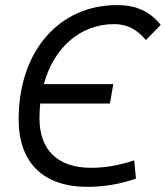

<svg xmlns="http://www.w3.org/2000/svg" viewBox="-20 -723 650 753"><path d="M323.7 9.8C386.7 9.8 449.7 -0.5 513.2 -22.5L506.3 -94.2C448.7 -74.7 392.6 -64.9 336.9 -64.9C207 -64.9 134.8 -134.3 134.8 -258.8C134.8 -278.8 135.7 -298.3 137.7 -316.9H411.1L424.3 -393.1H151.9C190.9 -535.6 293.9 -628.4 428.2 -628.4C477.5 -628.4 516.1 -608.9 552.2 -565.9L610.4 -625.5C566.4 -679.2 513.2 -703.1 439.5 -703.1C210 -703.1 53.2 -520.5 53.2 -255.4C53.2 -84.5 149.4 9.8 323.7 9.8Z"/></svg>

Font: Cascadia Code SemiLight
Style: Italic
Weight: 350
Italic angle: -10°
Monospace: yes
Designer: Aaron Bell
Foundry: Saja Typeworks
Version: Version 2404.023